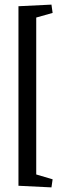

<svg xmlns="http://www.w3.org/2000/svg" viewBox="-20 -700 281 832"><path d="M60 -673 203 -680 208 -644 137 -624V56L208 77L203 112L60 105Z"/></svg>

Font: Grenze Gotisch
Style: Regular
Weight: 400
Designer: Renata Polastri
Foundry: Omnibus-Type
Version: Version 1.001